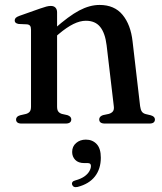

<svg xmlns="http://www.w3.org/2000/svg" viewBox="-20 -500 656 777"><path d="M211 -450V-68.5Q211 -55 216 -48.5Q221 -42 230.5 -39L253 -34Q268.5 -28.5 268.5 -17Q268.5 0 245.5 0H67Q55.5 0 50.2 -4.5Q45 -9 45 -16.5Q45 -22.5 49 -26.8Q53 -31 61.5 -33.5L85.5 -39Q95.5 -42 100.5 -48.5Q105.5 -55 105.5 -68.5V-379.5Q105.5 -390.5 101.8 -395.5Q98 -400.5 89.5 -401.5L55.5 -403Q47 -404.5 43.2 -408Q39.5 -411.5 39.5 -417Q39.5 -423.5 43.8 -427.8Q48 -432 59 -436L142.5 -465.5Q158 -471 167.8 -473.5Q177.5 -476 185.5 -476Q198 -476 204.5 -469Q211 -462 211 -450ZM196.5 -344 177 -363.5 199 -382.5Q258 -435 300.5 -457.5Q343 -480 383 -480Q443 -480 476 -440Q509 -400 516.5 -332.5L547 -70.5Q549 -56 553.8 -48.8Q558.5 -41.5 569 -38.5L590 -33.5Q598.5 -31 602.8 -26.8Q607 -22.5 607 -16.5Q607 -9 601.8 -4.5Q596.5 0 584.5 0H404.5Q381.5 0 381.5 -17Q381.5 -28.5 396.5 -34L420 -39Q431 -42 436.8 -49.2Q442.5 -56.5 440.5 -70.5L411.5 -316.5Q405.5 -366 385.5 -391Q365.5 -416 327.5 -416Q304 -416 277 -402.8Q250 -389.5 218 -362.5ZM321.5 160Q297 160 284.5 147Q272 134 272 115Q272 92.5 288 78.8Q304 65 327.5 65Q354 65 371 82.8Q388 100.5 388 138Q388 183.5 364.2 214Q340.5 244.5 294 256.5Q285 258.5 279.5 256Q274 253.5 272 247.5Q270 241.5 273.2 236.8Q276.5 232 285 230Q307 224 320.8 214.5Q334.5 205 341.2 193.5Q348 182 348 171.5Q348 160 335.5 160Z"/></svg>

Font: Fraunces
Style: Regular
Weight: 400
Version: Version 1.000;[b76b70a41]